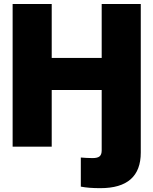

<svg xmlns="http://www.w3.org/2000/svg" viewBox="-20 -748 782 979"><path d="M392.1 203.6V55.2Q404.8 56.2 419.7 57.1Q434.6 58.1 451.7 58.1Q477.5 58.1 488 49.1Q498.5 40 498.5 18.6V-60.1H697.8V29.8Q697.8 120.6 646.2 166Q594.7 211.4 491.7 211.4Q462.4 211.4 437 209.5Q411.6 207.5 392.1 203.6ZM44.4 0V-727.5H243.7V-452.6H498.5V-727.5H697.8V0H498.5V-289.1H243.7V0Z"/></svg>

Font: Inter 20pt Black
Style: Regular
Weight: 900
Version: Version 4.001;git-66647c0bb